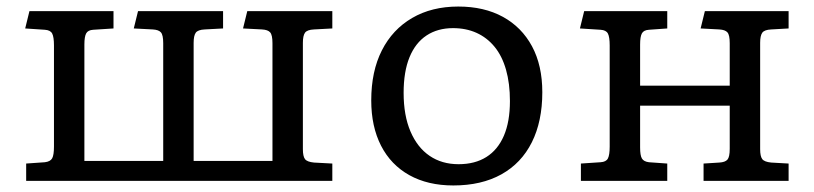

<svg xmlns="http://www.w3.org/2000/svg" viewBox="-20 -553 2488 587"><path d="M60 0V-53L117 -57Q134 -59 139.5 -69Q145 -79 145 -105V-414Q145 -440 139.5 -450.5Q134 -461 117 -462L57 -466L70 -519H327V-466L265 -462Q249 -461 243.5 -451Q238 -441 238 -417V-61H479V-421Q479 -446 472 -454Q465 -462 447 -463L389 -466L402 -519H662V-466L606 -463Q585 -462 578.5 -453Q572 -444 572 -422V-61H813V-421Q813 -446 806 -454Q799 -462 781 -463L723 -466L736 -519H996V-466L940 -463Q919 -462 912.5 -453Q906 -444 906 -422V-97Q906 -75 912.5 -66.5Q919 -58 940 -56L996 -53V0Z M1366 14Q1288 14 1231.5 -17.5Q1175 -49 1145 -107.5Q1115 -166 1115 -246Q1115 -335 1147.5 -399Q1180 -463 1240 -498Q1300 -533 1381 -533Q1460 -533 1517.5 -501.5Q1575 -470 1606.5 -411.5Q1638 -353 1638 -271Q1638 -182 1606 -118Q1574 -54 1513 -20Q1452 14 1366 14ZM1382 -51Q1432 -51 1467 -73Q1502 -95 1520.5 -138Q1539 -181 1539 -244Q1539 -298 1527 -340Q1515 -382 1492 -410Q1469 -438 1437 -452.5Q1405 -467 1365 -467Q1318 -467 1284 -444.5Q1250 -422 1232 -378Q1214 -334 1214 -269Q1214 -200 1235 -151Q1256 -102 1293.5 -76.5Q1331 -51 1382 -51Z M1756 0V-53L1816 -57Q1833 -58 1838.5 -68.5Q1844 -79 1844 -105V-414Q1844 -440 1838.5 -450.5Q1833 -461 1816 -462L1753 -466L1766 -519H2020V-466L1964 -462Q1948 -461 1942.5 -451Q1937 -441 1937 -417V-291H2211V-421Q2211 -446 2204 -454Q2197 -462 2179 -463L2122 -466L2135 -519H2391V-466L2338 -463Q2317 -462 2310.5 -453Q2304 -444 2304 -422V-97Q2304 -75 2310.5 -66.5Q2317 -58 2338 -56L2391 -53V0H2131V-53L2179 -56Q2197 -57 2204 -65Q2211 -73 2211 -98V-230H1937V-102Q1937 -78 1942.5 -68.5Q1948 -59 1964 -57L2020 -53V0Z"/></svg>

Font: Literata Variable Black
Style: Regular
Weight: 900
Designer: Latin by Veronika Burian and Jose Scaglione. Greek by Irene Vlachou. Cyrillic by Vera Evstafieva.
Foundry: TypeTogether
Version: Version 3.021